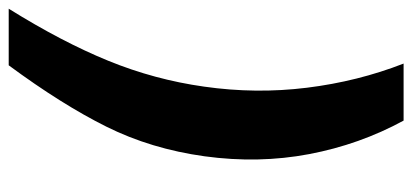

<svg xmlns="http://www.w3.org/2000/svg" viewBox="-337 -509 947 441"><g transform="rotate(90 136.5 -288.5)"><path d="M115 -284Q99 -170 55.5 -63.5Q12 43 -64 165H66Q156 43 207 -59.5Q258 -162 275 -285Q292 -409 270 -525Q248 -641 193 -742H62Q103 -637 117.5 -520Q132 -403 115 -284Z"/></g></svg>

Font: Morrison ExtraBold
Style: Regular
Weight: 800
Designer: Pablo Impallari, Rodrigo Fuenzalida (Modified by Dan O. Williams)
Version: Version 0.03;June 6, 2019;FontCreator 11.5.0.2425 64-bit; tt